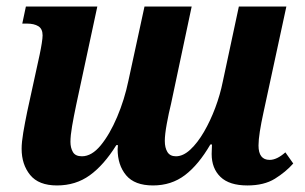

<svg xmlns="http://www.w3.org/2000/svg" viewBox="-20 -556 930 586"><path d="M154 10Q98 10 72 -22Q46 -54 46 -102Q46 -122 51 -151.5Q56 -181 63 -215L101 -389Q105 -408 107.5 -424Q110 -440 110 -448Q110 -468 97 -476Q84 -484 62 -484H48L59 -536H277L213 -238Q205 -200 200 -171Q195 -142 195 -123Q195 -105 202.5 -92Q210 -79 230 -79Q260 -79 287.5 -112.5Q315 -146 337.5 -199Q360 -252 372 -310L421 -536H565L502 -239Q495 -211 489 -178Q483 -145 483 -126Q483 -105 491 -92Q499 -79 517 -79Q539 -79 561 -99.5Q583 -120 602.5 -153.5Q622 -187 637 -227Q652 -267 660 -307L709 -536H854L784 -212Q777 -180 773 -154.5Q769 -129 769 -112Q769 -68 803 -68Q825 -68 851 -91L875 -57Q852 -31 819 -10.5Q786 10 735 10Q680 10 653 -16Q626 -42 626 -86Q626 -94 626.5 -101.5Q627 -109 627 -115H622Q586 -53 544.5 -21.5Q503 10 447 10Q391 10 365 -21Q339 -52 339 -101Q339 -106 340 -113H335Q297 -52 254 -21Q211 10 154 10Z"/></svg>

Font: Noto Serif SemiCondensed
Style: Bold Italic
Weight: 700
Width: 4
Italic angle: -12°
Designer: Monotype Design Team
Foundry: Monotype Imaging Inc.
Version: Version 2.014